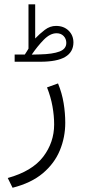

<svg xmlns="http://www.w3.org/2000/svg" viewBox="-20 -613 396 895"><path d="M95.7 -358.9Q100.6 -365.7 105 -373.3Q109.4 -380.9 112.8 -386.2V-592.8H144V-433.6Q165 -455.6 189 -473.9Q212.9 -492.2 241.2 -492.2Q277.3 -492.2 299.8 -470.2Q322.3 -448.2 322.3 -414.6Q321.8 -370.1 283.9 -347.7Q246.1 -325.2 167 -325.2H48.3V-358.9ZM166.5 -359.4Q225.6 -360.8 257.3 -372.8Q289.1 -384.8 289.1 -413.1Q289.1 -432.1 276.6 -445.1Q264.2 -458 243.7 -458Q213.9 -458 184.3 -428Q154.8 -397.9 127.9 -358.4ZM250.5 -224.1Q269 -178.7 276.6 -132.3Q284.2 -85.9 284.2 -40.5Q284.2 26.9 259 87.9Q233.9 148.9 179.7 194.6Q125.5 240.2 38.6 262.2L16.1 216.8Q129.9 185.1 181.2 117.9Q232.4 50.8 232.4 -32.7Q232.4 -73.2 224.6 -117.2Q216.8 -161.1 199.2 -205.6Z"/></svg>

Font: Vazir Thin FD-UI
Style: Thin-FD-UI
Weight: 100
Designer: Saber Rastikerdar
Foundry: Saber Rastikerdar
Version: Version 30.1.0